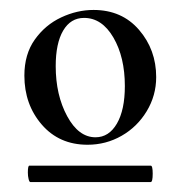

<svg xmlns="http://www.w3.org/2000/svg" viewBox="-20 -650 362 386"><path d="M29 -498Q29 -541 50 -570.5Q71 -600 103 -615Q135 -630 168 -630Q225 -630 259.5 -590Q294 -550 294 -495Q294 -458 275 -426.5Q256 -395 224.5 -377Q193 -359 156 -359Q99 -359 64 -399.5Q29 -440 29 -498ZM231 -477Q231 -535 208 -574.5Q185 -614 149 -614Q122 -614 107 -588.5Q92 -563 92 -517Q92 -459 115 -416.5Q138 -374 172 -374Q199 -374 215 -401.5Q231 -429 231 -477ZM36 -303Q36 -317 39 -317H283Q287 -317 287 -301Q287 -284 283 -284H41Q39 -284 37.5 -290Q36 -296 36 -303Z"/></svg>

Font: Cormorant Garamond SemiBold
Style: Regular
Weight: 600
Designer: Christian Thalmann (Catharsis Fonts)
Version: Version 3.000